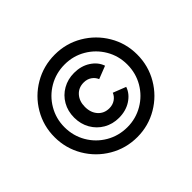

<svg xmlns="http://www.w3.org/2000/svg" viewBox="-163 -1004 1264 1264"><g transform="rotate(-45 469.0 -372.5)"><path d="M84 -373.8Q84 -477.8 135.5 -565.8Q187 -653.8 275.4 -705.4Q363.8 -757 469.5 -757Q574.3 -757 662.2 -705.4Q750 -653.8 801.9 -566.1Q853.8 -478.5 853.8 -373.8Q853.8 -268.5 802.1 -180.1Q750.5 -91.8 662.3 -39.9Q574.2 12 470 12Q364.8 12 276.2 -39.9Q187.8 -91.8 135.9 -180.2Q84 -268.8 84 -373.8ZM761.2 -373.7Q761.2 -453.8 721.9 -520.5Q682.5 -587.2 615.9 -626.2Q549.3 -665.2 469.8 -665.2Q388.8 -665.2 321.7 -626.2Q254.7 -587.1 215.6 -520Q176.5 -453 176.5 -373.8Q176.5 -292.8 215.6 -225.7Q254.7 -158.7 321.7 -119.6Q388.8 -80.5 469.8 -80.5Q549 -80.5 616 -119.6Q683.1 -158.7 722.2 -225.7Q761.2 -292.7 761.2 -373.7ZM266.2 -373.2Q266.2 -433 293.4 -480.5Q320.5 -528 368.2 -555Q415.8 -582 474.2 -582Q539 -582 587.2 -550.8Q635.5 -519.5 651.8 -471L562 -435.8Q552 -460.8 529 -476.6Q506.1 -492.5 474.1 -492.5Q425.8 -492.5 396 -459.1Q366.2 -425.7 366.2 -372.9Q366.2 -319.2 396.1 -285.9Q426 -252.5 474.2 -252.5Q504.8 -252.5 528.4 -268.2Q552 -284 562 -309.2L651.8 -274Q635.5 -225.5 587.2 -194.2Q539 -163 474.2 -163Q415.5 -163 368.1 -190.4Q320.8 -217.8 293.5 -265.6Q266.2 -313.4 266.2 -373.2Z"/></g></svg>

Font: Trafiko Sans Variable
Style: Regular
Weight: 400
Designer: Gumpita Rahayu / Trafiko
Foundry: Tokotype / Trafiko
Version: Version 0.001;FEAKit 1.0